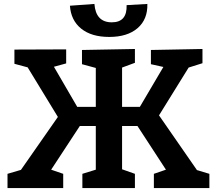

<svg xmlns="http://www.w3.org/2000/svg" viewBox="-20 -952 1097 972"><path d="M785 -368 977 -91 1040 -72V0H759V-72L820 -93L676 -314H598V-95L663 -72V0H397V-72L465 -93V-314H384L239 -93L300 -72V0H18V-72L86 -92L273 -360L120 -611L53 -629V-701L315 -702V-631L253 -614L371 -411H465V-608L395 -627V-699L663 -704V-634L598 -610V-411H688L807 -613L744 -627V-699L1005 -704V-632L935 -610ZM334 -923 458 -932Q465 -839 546 -839Q624 -839 621 -926L726 -932Q728 -854 676.5 -809.5Q625 -765 533 -765Q443 -765 391 -807Q339 -849 334 -923Z"/></svg>

Font: Bitter Pro
Style: Bold
Weight: 700
Designer: Sol Matas, and Bitter project Authors
Foundry: Sol Matas
Version: Version 1.010